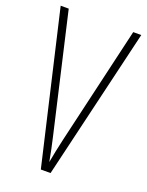

<svg xmlns="http://www.w3.org/2000/svg" viewBox="-136 -783 653 853"><g transform="rotate(20 190.5 -357.0)"><path d="M381 -714H343L213 -156C204 -117 197 -83 190 -44C183 -83 176 -116 167 -155L38 -714H0L166 0H212Z"/></g></svg>

Font: Noto Sans ExtraCondensed ExtraLight
Style: Regular
Weight: 200
Width: 2
Designer: Monotype Design Team
Foundry: Monotype Imaging Inc.
Version: Version 2.013